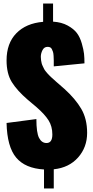

<svg xmlns="http://www.w3.org/2000/svg" viewBox="-20 -943 523 1082"><path d="M228 119V12Q122 6 71 -55Q20 -116 17 -250L185 -272Q185 -195 200 -166Q215 -137 242 -137Q275 -137 275 -185Q275 -231 253.5 -265Q232 -299 186 -339L135 -382Q76 -433 46.5 -480.5Q17 -528 17 -603Q17 -699 72 -755.5Q127 -812 223 -820V-923H279V-821Q327 -818 361.5 -799Q396 -780 413.5 -756.5Q431 -733 441 -698Q451 -663 453.5 -640Q456 -617 456 -586L283 -569Q283 -591 283 -601.5Q283 -612 282 -628Q281 -644 278.5 -651Q276 -658 272.5 -665.5Q269 -673 263 -676Q257 -679 248 -679Q229 -679 219.5 -660.5Q210 -642 210 -623Q210 -613 211.5 -603Q213 -593 215 -585.5Q217 -578 221.5 -569Q226 -560 228.5 -554.5Q231 -549 238 -540.5Q245 -532 248.5 -528Q252 -524 260 -516Q268 -508 271.5 -505Q275 -502 284.5 -493.5Q294 -485 296 -483L343 -442Q405 -386 438 -329.5Q471 -273 471 -194Q471 -113 420 -55.5Q369 2 283 11V119Z"/></svg>

Font: Oswald Heavy
Style: Regular
Weight: 400
Designer: Vernon Adams
Foundry: Vernon Adams
Version: Version 4.101